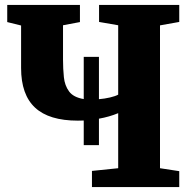

<svg xmlns="http://www.w3.org/2000/svg" viewBox="-20 -763 790 783"><path d="M321.5 -171V-271.5Q309.5 -271 297.5 -271Q180 -271 123 -324Q66 -377 66 -485.5V-659L9.5 -673V-743H306V-673L237 -660V-520Q237 -482.5 240.5 -448.2Q244 -414 261.8 -390Q279.5 -366 321.5 -359V-531H383.5V-358.5Q407 -360.5 428.5 -365.5Q450 -370.5 462 -377V-660L384 -673.5V-743H711V-673.5L632.5 -659.5V-77L711 -65V0H355V-66L462 -77V-301.5Q426 -286.5 383.5 -279V-171Z"/></svg>

Font: Merriweather Black
Style: Regular
Weight: 900
Designer: Eben Sorkin
Foundry: Eben Sorkin
Version: Version 2.200;gftools[0.9.31]